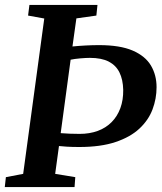

<svg xmlns="http://www.w3.org/2000/svg" viewBox="-24 -763 660 783"><path d="M-4.5 0 0 -40.5 70.5 -54 156.5 -687.5 90.5 -699.5 96 -743H373.5L369 -699.5L287.5 -688L271.5 -573.5Q297 -576 325.2 -577.5Q353.5 -579 380 -579Q465.5 -579 517 -556.8Q568.5 -534.5 591.5 -495.8Q614.5 -457 614.5 -407.5Q614.5 -360.5 598 -316.8Q581.5 -273 544.5 -238.5Q507.5 -204 447.2 -183.8Q387 -163.5 299.5 -163.5Q270 -163.5 249 -164.8Q228 -166 216.5 -167.5L201 -54L283 -40.5L280 0ZM264 -519.5 223.5 -220Q241 -218.5 260.2 -217.8Q279.5 -217 300.5 -217Q341.5 -217 374.8 -229.2Q408 -241.5 431.2 -265Q454.5 -288.5 466.8 -321.8Q479 -355 478.5 -396.5Q477.5 -438.5 463.2 -467.5Q449 -496.5 419.5 -511.8Q390 -527 342.5 -527Q327 -527 303.8 -525Q280.5 -523 264 -519.5Z"/></svg>

Font: Merriweather 36pt SemiBold
Style: Italic
Weight: 600
Italic angle: -7.8°
Version: Version 2.101